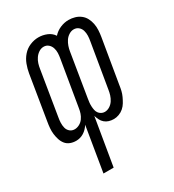

<svg xmlns="http://www.w3.org/2000/svg" viewBox="-180 -631 859 948"><g transform="rotate(-30 250.0 -156.5)"><path d="M129 215 171 -39Q165 -29 156.5 -20Q148 -11 137.5 -4.5Q127 2 116 5Q105 8 94 8Q76 8 60.5 2Q45 -4 35 -16.5Q25 -29 20 -45Q15 -61 13 -77.5Q11 -94 12.5 -111.5Q14 -129 17 -146L58 -397Q62 -421 71 -445Q80 -469 97 -488.5Q114 -508 138 -518Q162 -528 186 -528Q211 -528 234 -518.5Q257 -509 270 -489Q287 -508 310.5 -518Q334 -528 358 -528Q376 -528 393.5 -523Q411 -518 425 -507Q439 -496 447 -480.5Q455 -465 458.5 -447.5Q462 -430 461 -411Q460 -392 457 -374L415 -123Q413 -108 409.5 -93.5Q406 -79 399.5 -65Q393 -51 385 -37.5Q377 -24 365 -13.5Q353 -3 338 2.5Q323 8 309 8Q294 8 281 4Q268 0 258 -8.5Q248 -17 242 -29Q236 -41 232 -54L187 215ZM116 -45Q129 -45 142.5 -52Q156 -59 165 -71.5Q174 -84 178.5 -97.5Q183 -111 185 -125L228 -382Q231 -398 231.5 -413Q232 -428 227.5 -442Q223 -456 212 -465.5Q201 -475 186 -475Q171 -475 158 -466.5Q145 -458 136 -445Q127 -432 122.5 -417.5Q118 -403 116 -389L75 -138Q72 -122 71.5 -107Q71 -92 74.5 -78Q78 -64 89 -54.5Q100 -45 116 -45ZM287 -45Q302 -45 315.5 -53.5Q329 -62 337.5 -75Q346 -88 350.5 -102.5Q355 -117 357 -131L399 -382Q402 -398 402.5 -413Q403 -428 399 -442Q395 -456 384 -465.5Q373 -475 357 -475Q343 -475 329.5 -466.5Q316 -458 307.5 -445Q299 -432 294 -417.5Q289 -403 287 -389L247 -144Q245 -133 244 -122.5Q243 -112 243.5 -101.5Q244 -91 246 -81Q248 -71 253.5 -63Q259 -55 268 -50Q277 -45 287 -45Z"/></g></svg>

Font: Iosevka Light Oblique
Style: Regular
Weight: 300
Italic angle: -9°
Monospace: yes
Designer: Belleve Invis
Foundry: Belleve Invis
Version: Version 32.5.0; ttfautohint (v1.8.4)